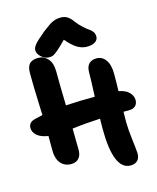

<svg xmlns="http://www.w3.org/2000/svg" viewBox="-148 -1100 1022 1249"><g transform="rotate(-15 363.5 -475.0)"><path d="M245.1 -768.1Q216.3 -768.1 192.1 -789.8Q168 -811.5 168 -835Q168 -852.1 183.6 -872.1Q199.2 -892.1 255.9 -939Q291.5 -965.8 305.4 -975.3Q319.3 -984.9 338.9 -991.9Q358.4 -999 381.8 -999Q407.2 -999 426.5 -987.3Q445.8 -975.6 463.9 -949.2Q483.4 -923.3 506.1 -903.1Q528.8 -882.8 542.5 -874Q556.2 -865.2 565.7 -851.8Q575.2 -838.4 575.2 -819.8Q575.2 -797.4 555.2 -784.2Q535.2 -771 500 -771Q467.3 -771 436.3 -789.1Q405.3 -807.1 365.2 -854Q326.2 -814 303.5 -795.2Q280.8 -776.4 270.3 -772.2Q259.8 -768.1 245.1 -768.1ZM204.1 -60.1Q158.2 -60.1 131.6 -92.8Q105 -125.5 106.9 -191.9V-274.9Q56.6 -282.7 31.7 -304.7Q6.8 -326.7 6.8 -355Q6.8 -395 53.2 -404.8Q63.5 -407.7 104 -417Q103 -440.4 100.8 -500.7Q98.6 -561 97.4 -606.7Q96.2 -652.3 96.2 -700.2Q96.2 -745.1 114.7 -764.2Q133.3 -783.2 174.8 -783.2Q211.4 -783.2 237.8 -753.4Q264.2 -723.6 264.2 -668Q264.2 -579.6 268.1 -438Q364.3 -443.8 463.9 -443.8Q469.2 -568.4 469.2 -607.9Q469.2 -645 487.8 -663.6Q506.3 -682.1 538.1 -682.1Q576.7 -682.1 600.3 -649.2Q624 -616.2 624 -554.2Q624 -479 622.1 -439Q670.4 -429.7 692.6 -406Q714.8 -382.3 714.8 -355Q714.8 -329.6 699.5 -315.2Q684.1 -300.8 654.8 -300.8H619.1Q618.2 -276.9 618.2 -232.9Q618.7 -181.2 627.4 -111.3Q636.2 -41.5 637.2 -19Q638.7 13.2 621.8 31Q605 48.8 574.2 48.8Q459 48.8 459 -232.9Q459 -275.9 460 -296.9Q362.8 -292.5 271 -280.8Q272.9 -190.9 272.9 -136.2Q272.9 -100.1 254.4 -80.1Q235.8 -60.1 204.1 -60.1Z"/></g></svg>

Font: Shantell Sans Irregular Bouncy
Style: Bold
Weight: 700
Designer: Stephen Nixon, Anya Danilova, Shantell Martin
Foundry: Arrow Type
Version: Version 1.006;[9816181b4]